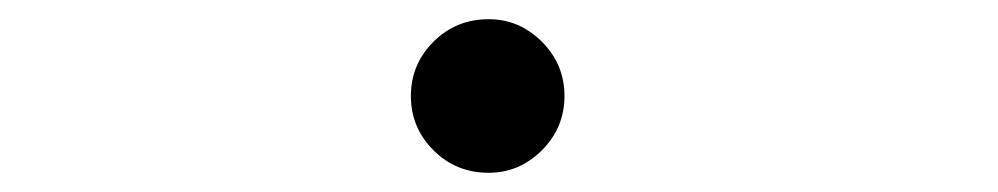

<svg xmlns="http://www.w3.org/2000/svg" viewBox="-20 -169 1040 200"><path d="M489 11Q455 11 431.5 -12.5Q408 -36 408 -69Q408 -102 431.5 -125.5Q455 -149 489 -149Q521 -149 544.5 -125.5Q568 -102 568 -69Q568 -36 544.5 -12.5Q521 11 489 11Z"/></svg>

Font: Inconsolata UltraExpanded SemiBold
Style: Regular
Weight: 600
Width: 9
Monospace: yes
Designer: Raph Levien, Cyreal, Brenton Simpson
Foundry: Raph Levien, Cyreal, Google
Version: Version 3.001; ttfautohint (v1.8.2.53-6de2)